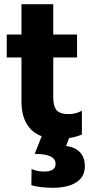

<svg xmlns="http://www.w3.org/2000/svg" viewBox="-20 -644 441 912"><path d="M383 146Q383 196 342.5 222Q302 248 231 248Q200 248 172 244.5Q144 241 129 235L130 158Q140 164 156.5 167.5Q173 171 189 171Q244 171 244 134Q244 87 145 87L178 3Q130 -15 106 -57Q82 -99 82 -161V-371H12V-480H82V-624H233V-480H346V-371H233V-181Q233 -139 249 -120.5Q265 -102 306 -102Q339 -102 369 -118V-5Q344 6 308 12L294 49Q337 55 360 79.5Q383 104 383 146Z"/></svg>

Font: Prompt SemiBold
Style: Regular
Weight: 600
Designer: Katatrad Team
Foundry: CadsonDemak
Version: Version 1.001